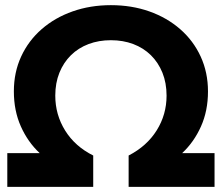

<svg xmlns="http://www.w3.org/2000/svg" viewBox="-20 -732 869 752"><path d="M8.6 0V-132.3H135.4Q88.9 -175.7 61.6 -237.1Q34.3 -298.4 34.3 -374.1Q34.3 -448.7 62.9 -510.7Q91.5 -572.7 143.3 -617.9Q195.1 -663 264.5 -687.4Q333.8 -711.8 414.4 -711.8Q495.6 -711.8 564.7 -687.4Q633.8 -663 685.6 -617.9Q737.4 -572.7 766 -510.5Q794.6 -448.3 794.6 -373.7Q794.6 -298 767.2 -236.9Q739.9 -175.7 693.5 -132.3H820.3V0H483.8V-122.9Q555.3 -159.8 593.8 -221.5Q632.4 -283.3 632.4 -357.4Q632.4 -407 616.2 -447.2Q599.9 -487.3 570.9 -515.9Q541.8 -544.4 501.9 -559.5Q461.9 -574.5 414.4 -574.5Q366.9 -574.5 327 -559.5Q287 -544.4 258 -515.9Q228.9 -487.3 212.7 -447.2Q196.5 -407 196.5 -357.4Q196.5 -282.9 235.2 -220.6Q274 -158.4 345.1 -122.9V0Z"/></svg>

Font: Montserrat Thin
Style: Regular
Weight: 100
Designer: Julieta Ulanovsky
Foundry: Julieta Ulanovsky
Version: Version 9.000